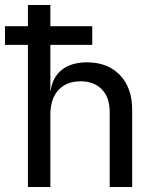

<svg xmlns="http://www.w3.org/2000/svg" viewBox="-20 -750 640 770"><path d="M0 -570V-645H92V-730H182V-645H350V-570H182V-490V-385H183Q190 -440 228 -470Q266 -500 329 -500Q412 -500 461 -449Q510 -398 510 -310V0H420V-300Q420 -359 388.5 -391.5Q357 -424 303 -424Q247 -424 214.5 -389Q182 -354 182 -290V0H92V-570Z"/></svg>

Font: JetBrains Mono Zero
Style: Regular-Zero
Weight: 400
Designer: Philipp Nurullin, Konstantin Bulenkov
Foundry: JetBrains
Version: Version 2.211